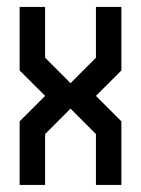

<svg xmlns="http://www.w3.org/2000/svg" viewBox="-20 -618 406 553"><path d="M36.6 -598.1H109.9V-451.7L183.1 -378.4L256.3 -451.7V-598.1H329.6V-415L256.3 -341.8L329.6 -268.6V-85.4H256.3V-231.9L183.1 -305.2L109.9 -231.9V-85.4H36.6V-268.6L109.9 -341.8L36.6 -415Z"/></svg>

Font: BabelStone Khitan Seal Glyphs
Style: Regular
Weight: 400
Designer: Andrew West
Foundry: BabelStone
Version: Version 1.004